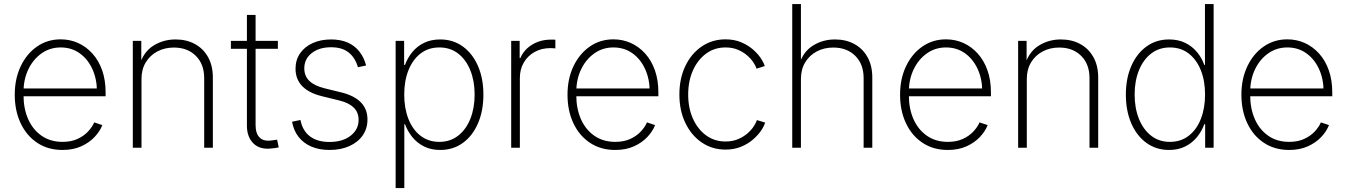

<svg xmlns="http://www.w3.org/2000/svg" viewBox="-20 -748 6816 972"><path d="M296.4 11.2Q223.1 11.2 168.7 -24.9Q114.3 -61 84.5 -124.3Q54.7 -187.5 54.7 -268.6Q54.7 -349.1 84.7 -412.4Q114.7 -475.6 167.2 -512.2Q219.7 -548.8 287.1 -548.8Q334.5 -548.8 375.5 -530.3Q416.5 -511.7 448 -476.8Q479.5 -441.9 497.1 -392.3Q514.6 -342.8 514.6 -280.3V-260.7H81.5V-300.3H490.7L470.7 -285.2Q470.7 -348.1 447.5 -398.7Q424.3 -449.2 383.1 -478.5Q341.8 -507.8 287.1 -507.8Q232.9 -507.8 190.4 -477.8Q147.9 -447.8 123.5 -397Q99.1 -346.2 99.1 -282.7V-265.6Q99.1 -197.8 122.8 -144.5Q146.5 -91.3 190.9 -60.5Q235.4 -29.8 296.4 -29.8Q340.3 -29.8 372.6 -44.7Q404.8 -59.6 426 -82.5Q447.3 -105.5 457 -128.4L498 -114.7Q486.3 -84 459.2 -54.9Q432.1 -25.9 391.1 -7.3Q350.1 11.2 296.4 11.2Z M696.3 -348.6V0H652.3V-541H695.3V-418.9H686.5Q706.5 -485.4 756.6 -516.8Q806.6 -548.3 868.7 -548.3Q924.3 -548.3 966.8 -525.1Q1009.3 -502 1033.4 -458.7Q1057.6 -415.5 1057.6 -355V0H1013.7V-352.5Q1013.7 -423.3 971.4 -465.3Q929.2 -507.3 860.4 -507.3Q813.5 -507.3 776.4 -487.5Q739.3 -467.8 717.8 -432.1Q696.3 -396.5 696.3 -348.6Z M1386.7 -541V-501H1148.9V-541ZM1230 -672.4H1273.9V-114.7Q1273.9 -71.8 1294.7 -51.5Q1315.4 -31.2 1354.5 -37.1Q1360.4 -37.6 1368.2 -38.8Q1376 -40 1382.8 -41L1391.1 -2Q1382.8 0 1373.5 1.5Q1364.3 2.9 1355.5 3.4Q1296.4 10.7 1263.2 -21.7Q1230 -54.2 1230 -112.3Z M1648.4 11.2Q1596.7 11.2 1556.9 -5.6Q1517.1 -22.5 1491.9 -54.4Q1466.8 -86.4 1458.5 -131.8L1501 -140.6Q1511.7 -85.9 1549.3 -57.6Q1586.9 -29.3 1647.9 -29.3Q1714.4 -29.3 1754.9 -60.8Q1795.4 -92.3 1795.4 -141.1Q1795.4 -179.2 1770.8 -203.4Q1746.1 -227.5 1697.8 -239.3L1610.8 -260.7Q1543.9 -276.9 1510 -312Q1476.1 -347.2 1476.1 -400.4Q1476.1 -444.3 1499 -477.8Q1522 -511.2 1562.7 -529.8Q1603.5 -548.3 1656.2 -548.3Q1703.6 -548.3 1739.3 -533Q1774.9 -517.6 1798.6 -488Q1822.3 -458.5 1833.5 -416.5L1792 -407.7Q1778.8 -455.1 1745.6 -481.9Q1712.4 -508.8 1656.2 -508.8Q1595.7 -508.8 1558.1 -479.2Q1520.5 -449.7 1520.5 -401.9Q1520.5 -363.3 1546.1 -338.4Q1571.8 -313.5 1624 -300.8L1709.5 -279.8Q1773.9 -263.7 1807.1 -229.5Q1840.3 -195.3 1840.3 -143.1Q1840.3 -97.2 1816.2 -62.5Q1792 -27.8 1748.5 -8.3Q1705.1 11.2 1648.4 11.2Z M1982.9 204.1V-541H2025.9V-419.4H2030.3Q2043 -454.6 2067.1 -484.1Q2091.3 -513.7 2126.7 -531Q2162.1 -548.3 2208.5 -548.3Q2273.9 -548.3 2323 -512.7Q2372.1 -477.1 2399.7 -414.1Q2427.2 -351.1 2427.2 -269Q2427.2 -187 2399.9 -123.8Q2372.6 -60.5 2323.5 -24.7Q2274.4 11.2 2208.5 11.2Q2162.6 11.2 2127.2 -6.3Q2091.8 -23.9 2067.6 -53.7Q2043.5 -83.5 2030.3 -119.1H2026.9V204.1ZM2204.1 -29.8Q2259.3 -29.8 2299.3 -61Q2339.4 -92.3 2361.1 -146.5Q2382.8 -200.7 2382.8 -269.5Q2382.8 -337.9 2361.1 -391.8Q2339.4 -445.8 2299.6 -476.8Q2259.8 -507.8 2204.1 -507.8Q2148.9 -507.8 2109.1 -477.1Q2069.3 -446.3 2047.9 -392.6Q2026.4 -338.9 2026.4 -269.5Q2026.4 -200.2 2047.6 -146Q2068.8 -91.8 2108.9 -60.8Q2148.9 -29.8 2204.1 -29.8Z M2567.9 0V-541H2610.8V-454.1H2614.3Q2632.3 -496.6 2674.1 -522Q2715.8 -547.4 2769.5 -547.4Q2775.4 -547.4 2780.8 -547.4Q2786.1 -547.4 2791.5 -546.9V-502.9Q2788.6 -503.4 2781.7 -503.9Q2774.9 -504.4 2766.1 -504.4Q2721.7 -504.4 2686.8 -485.1Q2651.9 -465.8 2631.8 -431.6Q2611.8 -397.5 2611.8 -353V0Z M3094.7 11.2Q3021.5 11.2 2967 -24.9Q2912.6 -61 2882.8 -124.3Q2853 -187.5 2853 -268.6Q2853 -349.1 2883.1 -412.4Q2913.1 -475.6 2965.6 -512.2Q3018.1 -548.8 3085.4 -548.8Q3132.8 -548.8 3173.8 -530.3Q3214.8 -511.7 3246.3 -476.8Q3277.8 -441.9 3295.4 -392.3Q3313 -342.8 3313 -280.3V-260.7H2879.9V-300.3H3289.1L3269 -285.2Q3269 -348.1 3245.8 -398.7Q3222.7 -449.2 3181.4 -478.5Q3140.1 -507.8 3085.4 -507.8Q3031.2 -507.8 2988.8 -477.8Q2946.3 -447.8 2921.9 -397Q2897.5 -346.2 2897.5 -282.7V-265.6Q2897.5 -197.8 2921.1 -144.5Q2944.8 -91.3 2989.3 -60.5Q3033.7 -29.8 3094.7 -29.8Q3138.7 -29.8 3170.9 -44.7Q3203.1 -59.6 3224.4 -82.5Q3245.6 -105.5 3255.4 -128.4L3296.4 -114.7Q3284.7 -84 3257.6 -54.9Q3230.5 -25.9 3189.5 -7.3Q3148.4 11.2 3094.7 11.2Z M3652.8 9.3Q3585.4 9.3 3532.7 -26.6Q3480 -62.5 3449.7 -125.5Q3419.4 -188.5 3419.4 -269.5Q3419.4 -351.1 3449.7 -414.1Q3480 -477.1 3532.7 -512.9Q3585.4 -548.8 3652.8 -548.8Q3696.3 -548.8 3730.5 -534.7Q3764.6 -520.5 3789.8 -499.3Q3814.9 -478 3830.6 -454.8Q3846.2 -431.6 3851.6 -413.6L3810.1 -400.4Q3806.2 -413.6 3794.4 -431.6Q3782.7 -449.7 3762.9 -467Q3743.2 -484.4 3715.8 -496.1Q3688.5 -507.8 3652.8 -507.8Q3596.7 -507.8 3554.2 -476.3Q3511.7 -444.8 3487.8 -391.1Q3463.9 -337.4 3463.9 -269.5Q3463.9 -201.7 3487.8 -147.9Q3511.7 -94.2 3554.2 -63Q3596.7 -31.7 3652.8 -31.7Q3688.5 -31.7 3716.3 -43.5Q3744.1 -55.2 3764.2 -72.8Q3784.2 -90.3 3796.1 -108.9Q3808.1 -127.4 3812 -140.1L3853.5 -127.4Q3848.1 -108.9 3832.3 -85.7Q3816.4 -62.5 3791 -40.8Q3765.6 -19 3731 -4.9Q3696.3 9.3 3652.8 9.3Z M4034.7 -348.6V0H3990.7V-727.5H4034.7V-418.9H4024.9Q4044.9 -485.4 4095 -516.8Q4145 -548.3 4207 -548.3Q4262.7 -548.3 4305.2 -525.1Q4347.7 -502 4371.8 -458.7Q4396 -415.5 4396 -355V0H4352.1V-352.5Q4352.1 -423.3 4309.8 -465.3Q4267.6 -507.3 4198.7 -507.3Q4151.9 -507.3 4114.7 -487.5Q4077.6 -467.8 4056.2 -432.1Q4034.7 -396.5 4034.7 -348.6Z M4778.3 11.2Q4705.1 11.2 4650.6 -24.9Q4596.2 -61 4566.4 -124.3Q4536.6 -187.5 4536.6 -268.6Q4536.6 -349.1 4566.7 -412.4Q4596.7 -475.6 4649.2 -512.2Q4701.7 -548.8 4769 -548.8Q4816.4 -548.8 4857.4 -530.3Q4898.4 -511.7 4929.9 -476.8Q4961.4 -441.9 4979 -392.3Q4996.6 -342.8 4996.6 -280.3V-260.7H4563.5V-300.3H4972.7L4952.6 -285.2Q4952.6 -348.1 4929.4 -398.7Q4906.2 -449.2 4865 -478.5Q4823.7 -507.8 4769 -507.8Q4714.8 -507.8 4672.4 -477.8Q4629.9 -447.8 4605.5 -397Q4581.1 -346.2 4581.1 -282.7V-265.6Q4581.1 -197.8 4604.7 -144.5Q4628.4 -91.3 4672.9 -60.5Q4717.3 -29.8 4778.3 -29.8Q4822.3 -29.8 4854.5 -44.7Q4886.7 -59.6 4908 -82.5Q4929.2 -105.5 4939 -128.4L4980 -114.7Q4968.3 -84 4941.2 -54.9Q4914.1 -25.9 4873 -7.3Q4832 11.2 4778.3 11.2Z M5178.2 -348.6V0H5134.3V-541H5177.2V-418.9H5168.5Q5188.5 -485.4 5238.5 -516.8Q5288.6 -548.3 5350.6 -548.3Q5406.2 -548.3 5448.7 -525.1Q5491.2 -502 5515.4 -458.7Q5539.6 -415.5 5539.6 -355V0H5495.6V-352.5Q5495.6 -423.3 5453.4 -465.3Q5411.1 -507.3 5342.3 -507.3Q5295.4 -507.3 5258.3 -487.5Q5221.2 -467.8 5199.7 -432.1Q5178.2 -396.5 5178.2 -348.6Z M5898.4 11.2Q5833 11.2 5783.7 -24.7Q5734.4 -60.5 5707 -123.8Q5679.7 -187 5679.7 -269Q5679.7 -351.1 5707.3 -414.1Q5734.9 -477.1 5784.2 -512.7Q5833.5 -548.3 5898.4 -548.3Q5944.8 -548.3 5980.2 -531Q6015.6 -513.7 6040 -484.1Q6064.5 -454.6 6076.7 -419.4H6080.1V-727.5H6124V0H6081.1V-119.1H6076.7Q6064 -83.5 6039.6 -53.7Q6015.1 -23.9 5979.7 -6.3Q5944.3 11.2 5898.4 11.2ZM5902.8 -29.8Q5958 -29.8 5998 -60.8Q6038.1 -91.8 6059.3 -146Q6080.6 -200.2 6080.6 -269.5Q6080.6 -338.9 6059.1 -392.6Q6037.6 -446.3 5997.8 -477.1Q5958 -507.8 5902.8 -507.8Q5847.7 -507.8 5807.6 -476.8Q5767.6 -445.8 5745.8 -391.8Q5724.1 -337.9 5724.1 -269.5Q5724.1 -200.7 5745.8 -146.5Q5767.6 -92.3 5807.6 -61Q5847.7 -29.8 5902.8 -29.8Z M6506.3 11.2Q6433.1 11.2 6378.7 -24.9Q6324.2 -61 6294.4 -124.3Q6264.6 -187.5 6264.6 -268.6Q6264.6 -349.1 6294.7 -412.4Q6324.7 -475.6 6377.2 -512.2Q6429.7 -548.8 6497.1 -548.8Q6544.4 -548.8 6585.4 -530.3Q6626.5 -511.7 6658 -476.8Q6689.5 -441.9 6707 -392.3Q6724.6 -342.8 6724.6 -280.3V-260.7H6291.5V-300.3H6700.7L6680.7 -285.2Q6680.7 -348.1 6657.5 -398.7Q6634.3 -449.2 6593 -478.5Q6551.8 -507.8 6497.1 -507.8Q6442.9 -507.8 6400.4 -477.8Q6357.9 -447.8 6333.5 -397Q6309.1 -346.2 6309.1 -282.7V-265.6Q6309.1 -197.8 6332.8 -144.5Q6356.4 -91.3 6400.9 -60.5Q6445.3 -29.8 6506.3 -29.8Q6550.3 -29.8 6582.5 -44.7Q6614.7 -59.6 6636 -82.5Q6657.2 -105.5 6667 -128.4L6708 -114.7Q6696.3 -84 6669.2 -54.9Q6642.1 -25.9 6601.1 -7.3Q6560.1 11.2 6506.3 11.2Z"/></svg>

Font: Inter 17pt ExtraLight
Style: Regular
Weight: 250
Version: Version 4.001;git-66647c0bb